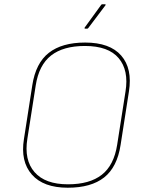

<svg xmlns="http://www.w3.org/2000/svg" viewBox="-20 -866 669 898"><path d="M297 12Q183 12 129 -49.5Q75 -111 92 -216L131 -467Q147 -571 208.5 -619Q270 -667 378 -667Q494 -667 547 -606Q600 -545 583 -438L544 -188Q528 -84 467 -36Q406 12 297 12ZM298 -4Q399 -4 456 -48.5Q513 -93 528 -189L567 -438Q583 -537 535 -594Q487 -651 377 -651Q276 -651 219 -606.5Q162 -562 147 -466L108 -217Q92 -118 141.5 -61Q191 -4 298 -4ZM378 -732Q376 -732 375.5 -733.5Q375 -735 376 -737L453 -843Q455 -846 458 -846H471Q473 -846 474 -844.5Q475 -843 473 -841L393 -735Q392 -733 390.5 -732.5Q389 -732 387 -732Z"/></svg>

Font: Sofia Sans Hairline
Style: Italic
Weight: 1
Italic angle: -9°
Designer: Botio Nikoltchev, Ani Petrova
Foundry: lettersoup
Version: Version 4.102